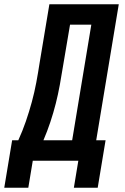

<svg xmlns="http://www.w3.org/2000/svg" viewBox="-67 -755 587 902"><path d="M-47 127 -10 -96H19Q39 -140 54.5 -185Q70 -230 82.5 -276Q95 -322 103.5 -367.5Q112 -413 119 -459L165 -735H491L385 -96H429L392 127H280L301 0H87L66 127ZM137 -96H272L362 -639H262L229 -444Q222 -400 214 -356Q206 -312 195 -268.5Q184 -225 169.5 -181.5Q155 -138 137 -96Z"/></svg>

Font: Iosevka SS04
Style: Bold Italic
Weight: 700
Italic angle: -9°
Monospace: yes
Designer: Belleve Invis
Foundry: Belleve Invis
Version: Version 19.0.0; ttfautohint (v1.8.4)